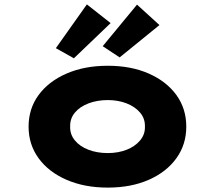

<svg xmlns="http://www.w3.org/2000/svg" viewBox="-20 -843 978 873"><path d="M470 10Q364 10 282.5 -25.5Q201 -61 155.5 -123.5Q110 -186 110 -267Q110 -349 155.5 -411Q201 -473 282.5 -508.5Q364 -544 470 -544Q576 -544 656.5 -508.5Q737 -473 782 -411Q827 -349 827 -267Q827 -186 782 -123.5Q737 -61 656.5 -25.5Q576 10 470 10ZM470 -147Q517 -147 555.5 -162Q594 -177 617 -204.5Q640 -232 639 -267Q640 -304 617 -331Q594 -358 555.5 -373Q517 -388 470 -388Q422 -388 382.5 -373Q343 -358 320.5 -331Q298 -304 299 -267Q298 -232 320.5 -204.5Q343 -177 382.5 -162Q422 -147 470 -147ZM524 -582 447 -633 603 -822 705 -729ZM316 -578 234 -624 375 -823 483 -738Z"/></svg>

Font: Lexend Tera ExtraBold
Style: Regular
Weight: 800
Designer: Bonnie Shaver-Troup, Thomas Jockin
Foundry: Lexend
Version: Version 1.007